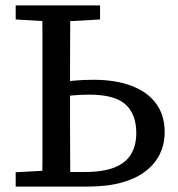

<svg xmlns="http://www.w3.org/2000/svg" viewBox="-20 -690 659 710"><path d="M199 0V-54H293Q362 -54 404 -71Q446 -88 465 -120.5Q484 -153 484 -198Q484 -267 444.5 -303.5Q405 -340 310 -340Q272 -340 240.5 -336.5Q209 -333 183 -327V-382Q214 -388 250 -391.5Q286 -395 325 -395Q409 -395 468 -372Q527 -349 558 -306Q589 -263 589 -201Q589 -159 572 -122.5Q555 -86 520.5 -58.5Q486 -31 432 -15.5Q378 0 303 0ZM136 0Q137 -52 137 -103.5Q137 -155 137 -207Q137 -259 137 -311V-360Q137 -412 137 -463.5Q137 -515 137 -567Q137 -619 136 -670H240Q240 -619 239.5 -567.5Q239 -516 239 -464.5Q239 -413 239 -361V-311Q239 -260 239 -208Q239 -156 239.5 -104Q240 -52 240 0ZM38 -618V-670H350V-618L209 -610H172ZM38 0V-53L164 -60H177V0Z"/></svg>

Font: Source Serif 4
Style: Regular
Weight: 400
Designer: Frank Grießhammer
Foundry: Adobe Systems Incorporated
Version: Version 4.004;hotconv 1.0.116;makeotfexe 2.5.65601